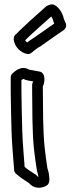

<svg xmlns="http://www.w3.org/2000/svg" viewBox="-20 -820 356 896"><path d="M30 -395C31 -331 32 -266 34 -203C36 -143 42 -82 46 -27C46 -22 49 -14 54 -10C75 9 95 21 116 35L121 40C121 41 122 41 123 42C146 63 181 58 200 44C209 38 212 24 210 9L208 -9V-10C207 -17 204 -25 201 -36C196 -66 192 -101 188 -135C180 -216 181 -307 180 -395V-417C190 -435 194 -480 165 -486C150 -489 133 -492 116 -495C77 -518 45 -483 38 -477C33 -473 30 -465 30 -458ZM44 -638C46 -601 79 -572 108 -568C114 -567 121 -569 126 -573C140 -584 153 -596 169 -604C204 -629 243 -656 278 -680C286 -686 292 -699 287 -711L278 -732C273 -755 260 -781 236 -796C223 -804 206 -797 197 -791C196 -791 195 -790 194 -789L185 -781C140 -741 94 -700 51 -657C47 -653 44 -645 44 -638ZM80 -395V-446C85 -450 89 -452 90 -452C101 -444 120 -443 136 -440C132 -436 130 -429 130 -424V-395C131 -307 130 -214 138 -129C142 -92 147 -57 152 -26C152 -25 153 -23 153 -22C156 -11 158 -5 159 6C157 6 157 5 157 5L152 0C151 -2 148 -4 147 -5C128 -17 110 -28 95 -41C91 -94 86 -151 84 -205C82 -268 81 -331 80 -395ZM97 -632C136 -670 178 -706 219 -743C225 -735 228 -726 229 -722C229 -718 232 -713 233 -710C201 -688 168 -665 140 -645C127 -637 116 -629 107 -622C103 -625 99 -629 97 -632Z"/></svg>

Font: Hussar Pisanka
Style: Out
Weight: 400
Designer: Robert Jablonski
Foundry: Cannot Into Space Fonts
Version: Version 1.070